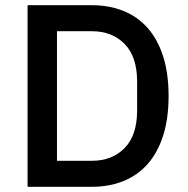

<svg xmlns="http://www.w3.org/2000/svg" viewBox="-20 -718 723 738"><path d="M86 -698H333Q400 -698 454.5 -676Q509 -654 547.5 -610.5Q586 -567 607 -501.5Q628 -436 628 -349Q628 -262 607 -196.5Q586 -131 547.5 -87.5Q509 -44 454.5 -22Q400 0 333 0H86ZM333 -100Q411 -100 459 -149Q507 -198 507 -293V-405Q507 -500 459 -549Q411 -598 333 -598H199V-100Z"/></svg>

Font: IBMPlexSans-Medium
Style: Regular
Weight: 500
Designer: Mike Abbink, Paul van der Laan, Pieter van Rosmalen
Foundry: Bold Monday
Version: Version 3.1